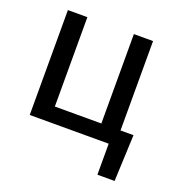

<svg xmlns="http://www.w3.org/2000/svg" viewBox="-124 -640 873 909"><g transform="rotate(20 312.5 -185.5)"><path d="M65.3 0V-528.4H163.4V-78.1H397.7V-528.4H494.3V-78.1H559.7L549.7 156.2H463.1V0Z"/></g></svg>

Font: Inter UI
Style: Regular
Weight: 400
Designer: Rasmus Andersson
Foundry: rsms
Version: Version 2.2